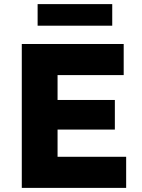

<svg xmlns="http://www.w3.org/2000/svg" viewBox="-20 -914 690 934"><path d="M86 0V-700H581.7V-548.7H260V-151.3H593.7V0ZM171 -283.7V-427.7H538.7V-283.7ZM163 -789V-894H526V-789Z"/></svg>

Font: Lexend Medium
Style: Regular
Weight: 500
Designer: Bonnie Shaver-Troup, Thomas Jockin
Foundry: Lexend
Version: Version 1.005